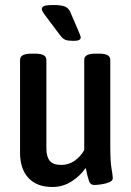

<svg xmlns="http://www.w3.org/2000/svg" viewBox="-20 -738 523 766"><path d="M189 8Q127 8 93.5 -28Q60 -64 60 -129V-499Q60 -524 105 -524H120Q165 -524 165 -499V-146Q165 -113 178.5 -96.5Q192 -80 224 -80Q254 -80 277.5 -96.5Q301 -113 316 -139V-499Q316 -524 360 -524H376Q420 -524 420 -499V-156Q420 -93 425 -65Q430 -37 430 -27Q430 -17 416 -11Q402 -5 384 -2.5Q366 0 356 0Q341 0 335.5 -14.5Q330 -29 322 -68Q299 -35 264.5 -13.5Q230 8 189 8ZM274 -575Q252 -575 241 -579Q230 -583 217 -601L172 -661Q160 -677 153.5 -686Q147 -695 147 -702Q147 -711 157.5 -714.5Q168 -718 192 -718Q226 -718 240 -711.5Q254 -705 260 -691L291 -619Q295 -609 298.5 -601Q302 -593 302 -588Q302 -575 274 -575Z"/></svg>

Font: Asap Condensed Medium
Style: Regular
Weight: 500
Width: 3
Designer: Pablo Cosgaya
Foundry: Omnibus-Type
Version: Version 3.001; ttfautohint (v1.8.4.7-5d5b)